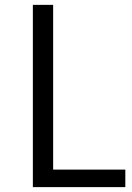

<svg xmlns="http://www.w3.org/2000/svg" viewBox="-20 -767 541 787"><path d="M114.7 -747.1H197.8V-71.8H493.7V0H114.7Z"/></svg>

Font: Armata
Style: Regular
Weight: 400
Designer: Viktoriya Grabowska
Foundry: Viktoriya Grabowska
Version: Version 1.002